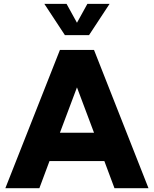

<svg xmlns="http://www.w3.org/2000/svg" viewBox="-20 -997 815 1017"><path d="M188.5 0H8.3L297.4 -732.4H478L766.6 0H586.4L532.7 -144H242.2ZM297.4 -293.9H478L387.7 -534.2ZM451.7 -811H323.7L214.8 -976.6H332.5L387.7 -876.5L442.9 -976.6H560.5Z"/></svg>

Font: Kumbh Sans ExtraBold
Style: Regular
Weight: 800
Version: Version 1.005